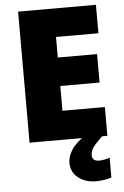

<svg xmlns="http://www.w3.org/2000/svg" viewBox="-62 -851 673 1042"><g transform="rotate(-5 274.5 -330.0)"><path d="M501 -93H77V-807H501V-652H270V-540H484V-385H270V-250H501ZM407 4Q407 22 417.5 29.5Q428 37 445 37Q458 37 475.5 33.5Q493 30 503 26V134Q487 139 466 143Q445 147 418 147Q361 147 322 116.5Q283 86 283 34Q283 0 306.5 -36.5Q330 -73 397 -118L472 -93Q438 -61 422.5 -40Q407 -19 407 4Z"/></g></svg>

Font: Noto Sans Kannada UI Black
Style: Regular
Weight: 900
Designer: Jelle Bosma - Monotype Design Team
Foundry: Monotype Imaging Inc.
Version: Version 2.005; ttfautohint (v1.8.4.7-5d5b)